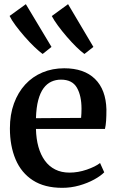

<svg xmlns="http://www.w3.org/2000/svg" viewBox="-20 -890 560 921"><path d="M278.5 11Q193.5 11 137.8 -25Q82 -61 54.8 -125.5Q27.5 -190 27.5 -274Q27.5 -340.5 47 -393.8Q66.5 -447 101.2 -484.8Q136 -522.5 183.8 -542.5Q231.5 -562.5 288 -562.5Q383.5 -562.5 435.8 -511.2Q488 -460 490.5 -365Q490.5 -333.5 489 -311Q487.5 -288.5 483.5 -271.5H152.5Q153.5 -224.5 164.2 -186Q175 -147.5 195 -119.8Q215 -92 244.8 -77Q274.5 -62 313.5 -62Q354.5 -62 396 -76.2Q437.5 -90.5 460 -108L480 -63.5Q463 -46 431.5 -28.8Q400 -11.5 360.2 -0.2Q320.5 11 278.5 11ZM152.5 -323 369 -324.5Q370 -334 370.5 -346.2Q371 -358.5 371 -368.5Q371 -431 348.8 -469.5Q326.5 -508 272.5 -508Q247.5 -508 226.2 -498.2Q205 -488.5 189 -467Q173 -445.5 163.5 -410Q154 -374.5 152.5 -323ZM184 -631.5Q168.5 -642.5 145.2 -664.8Q122 -687 98 -714.5Q74 -742 54.5 -768.2Q35 -794.5 26 -813.5L104 -870L227 -665L185 -631.5ZM384.5 -631.5Q369 -642.5 346.5 -664.5Q324 -686.5 300.5 -713.8Q277 -741 257.8 -767.2Q238.5 -793.5 228.5 -813L306.5 -870L428 -665L385.5 -631.5Z"/></svg>

Font: Merriweather 36pt SemiBold
Style: Regular
Weight: 600
Version: Version 2.100